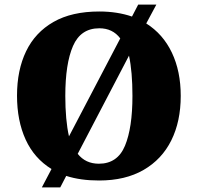

<svg xmlns="http://www.w3.org/2000/svg" viewBox="-20 -775 860 835"><path d="M204 -40Q129 -86 91.5 -168Q54 -250 54 -359Q54 -470 93.5 -552Q133 -634 212.5 -679.5Q292 -725 412 -725Q451 -725 486.5 -719.5Q522 -714 554 -703L581 -755H660L616 -673Q689 -627 727.5 -546Q766 -465 766 -358Q766 -247 725 -164.5Q684 -82 604.5 -36Q525 10 411 10Q370 10 334.5 5Q299 0 268 -10L242 40H162ZM503 -608Q470 -652 412 -652Q331 -652 297.5 -575Q264 -498 264 -358Q264 -306 268 -261.5Q272 -217 280 -182ZM410 -63Q491 -63 523.5 -141Q556 -219 556 -358Q556 -463 541 -533L318 -106Q352 -63 410 -63Z"/></svg>

Font: Noto Serif Ethiopic Black
Style: Regular
Weight: 900
Designer: Monotype Design Team
Foundry: Monotype Imaging Inc.
Version: Version 2.102; ttfautohint (v1.8.4.7-5d5b)